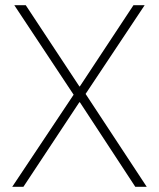

<svg xmlns="http://www.w3.org/2000/svg" viewBox="-20 -718 611 738"><path d="M544 0H500L287 -325H285L70 0H27L263 -354L35 -698H79L285 -386H287L493 -698H536L309 -357Z"/></svg>

Font: IBM Plex Sans KR ExtraLight
Style: Regular
Weight: 200
Designer: Mike Abbink; Paul van der Laan; Pieter van Rosmalen; Wujin Sim; Chorong Kim; Dohee Lee;
Foundry: Sandoll Inc.
Version: Version 1.001